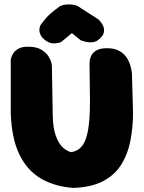

<svg xmlns="http://www.w3.org/2000/svg" viewBox="-20 -870 668 892"><path d="M321 3Q235 -3 171 -40Q107 -77 70.5 -151.5Q34 -226 30 -344V-594Q30 -594 32.5 -603Q35 -612 42.5 -623.5Q50 -635 66 -644Q82 -653 110 -653Q148 -653 170.5 -640Q193 -627 204 -610Q215 -593 218 -580Q221 -567 221 -567L225 -333Q226 -275 239.5 -238.5Q253 -202 272.5 -184.5Q292 -167 311 -163Q342 -168 361 -191.5Q380 -215 389 -265Q398 -315 398 -400L396 -573Q396 -573 396.5 -584Q397 -595 403 -609.5Q409 -624 426.5 -635Q444 -646 477 -646Q511 -646 533 -634Q555 -622 567 -604.5Q579 -587 584.5 -569Q590 -551 591.5 -539Q593 -527 593 -527L598 -349Q598 -277 585.5 -214.5Q573 -152 542.5 -104Q512 -56 458 -28Q404 0 321 3ZM193 -681Q175 -694 169 -706.5Q163 -719 163 -729.5Q163 -740 165.5 -746.5Q168 -753 168 -753Q181 -771 192 -784Q203 -797 217 -809Q231 -821 253 -837Q262 -845 280.5 -848Q299 -851 319.5 -848Q340 -845 356 -832L437 -780Q437 -780 444.5 -772Q452 -764 458.5 -751Q465 -738 463 -722Q461 -706 442 -689Q429 -677 414 -674.5Q399 -672 385.5 -674.5Q372 -677 363.5 -680Q355 -683 355 -683L314 -716Q302 -706 288 -694.5Q274 -683 263 -674Q263 -674 252.5 -671Q242 -668 226 -668.5Q210 -669 193 -681Z"/></svg>

Font: Sour Gummy Black
Style: Regular
Weight: 900
Designer: Stefie Justprince
Foundry: Eifetstype
Version: Version 1.000